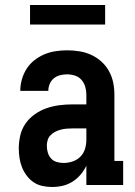

<svg xmlns="http://www.w3.org/2000/svg" viewBox="-20 -739 540 767"><path d="M188 8Q169 8 150 4Q131 0 115 -10.5Q99 -21 87 -37Q75 -53 68 -70.5Q61 -88 58 -107.5Q55 -127 55 -146Q55 -172 61 -198Q67 -224 82 -245.5Q97 -267 119 -282.5Q141 -298 165.5 -306.5Q190 -315 216 -318.5Q242 -322 269 -322H325V-361Q325 -377 320.5 -392.5Q316 -408 305.5 -420Q295 -432 279.5 -437Q264 -442 248 -442Q234 -442 220 -438.5Q206 -435 195 -426Q184 -417 178.5 -403.5Q173 -390 173 -376H61Q61 -399 67.5 -422Q74 -445 86.5 -464.5Q99 -484 117.5 -498.5Q136 -513 157.5 -522Q179 -531 202 -534.5Q225 -538 248 -538Q273 -538 297.5 -534Q322 -530 344 -520Q366 -510 384.5 -493.5Q403 -477 415 -455.5Q427 -434 432 -410Q437 -386 437 -361V-96H472V0H325V-77Q316 -58 302 -41.5Q288 -25 270 -13.5Q252 -2 231 3Q210 8 188 8ZM234 -88Q252 -88 270 -94Q288 -100 301 -113Q314 -126 319.5 -144Q325 -162 325 -180V-226H269Q257 -226 245.5 -225Q234 -224 222.5 -221Q211 -218 200.5 -212.5Q190 -207 182 -199Q174 -191 170.5 -179.5Q167 -168 167 -157Q167 -143 171 -129.5Q175 -116 184 -106Q193 -96 206.5 -92Q220 -88 234 -88ZM100 -641V-719H400V-641Z"/></svg>

Font: Iosevka Slab
Style: Bold
Weight: 700
Monospace: yes
Designer: Belleve Invis
Foundry: Belleve Invis
Version: Version 11.1.1; ttfautohint (v1.8.3)